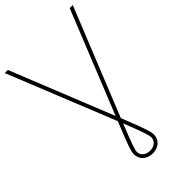

<svg xmlns="http://www.w3.org/2000/svg" viewBox="-300 -817 1121 1121"><g transform="rotate(-45 260.0 -256.5)"><path d="M-21.5 -727.5 246.6 -62 231.4 -24.4C184.6 91.8 175.8 119.1 175.8 140.6C175.8 182.6 207.5 215.8 258.8 215.8C309.1 215.8 340.8 182.6 340.8 140.6C340.8 119.1 329.6 84 282.2 -35.2L271.5 -62L540 -727.5H514.6L258.8 -92.8L3.9 -727.5ZM198.2 143.6C198.2 124.5 213.4 83.5 259.3 -31.2C305.7 86.4 318.4 124.5 318.4 143.6C318.4 171.4 293.5 193.4 258.8 193.4C222.2 193.4 198.2 171.4 198.2 143.6Z"/></g></svg>

Font: Raveo Thin
Style: Regular
Weight: 100
Designer: Jakub Foglar, Rasmus Andersson (Inter)
Foundry: Jakubfoglar.com
Version: Version 1.100;Glyphs 3.2.3 (3260)